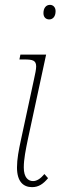

<svg xmlns="http://www.w3.org/2000/svg" viewBox="-20 -761 254 791"><path d="M183 -681C196 -681 209 -691 209 -715C209 -732 198 -741 186 -741C169 -741 159 -727 159 -707C159 -689 170 -681 183 -681ZM112 10C139 10 158 -3 178 -27L163 -44C147 -25 132 -15 116 -15C96 -15 78 -30 78 -71C78 -106 86 -144 95 -188L170 -536H64L60 -516H81C115 -516 129 -512 129 -487C129 -476 125 -456 120 -434L67 -188C57 -142 50 -106 50 -71C50 -13 76 10 112 10Z"/></svg>

Font: Noto Serif Condensed Thin
Style: Italic
Weight: 100
Width: 3
Italic angle: -12°
Designer: Monotype Design Team
Foundry: Monotype Imaging Inc.
Version: Version 2.013